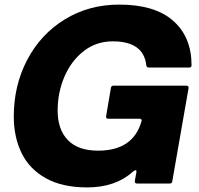

<svg xmlns="http://www.w3.org/2000/svg" viewBox="-20 -799 867 836"><path d="M40 -292Q40 -427 98.5 -538.5Q157 -650 262 -714.5Q367 -779 499 -779Q654 -779 734 -708.5Q814 -638 814 -515Q814 -505 804 -505H628Q618 -505 617 -515Q605 -619 471 -619Q399 -619 344.5 -576.5Q290 -534 260.5 -465Q231 -396 231 -318Q231 -235 275.5 -189Q320 -143 407 -143Q560 -143 596 -271L597 -274Q597 -282 587 -282H451Q446 -282 443.5 -285Q441 -288 442 -293L463 -417Q465 -426 474 -426H792Q797 -426 799.5 -423Q802 -420 801 -415L730 -9Q729 0 719 0H576Q571 0 568.5 -3Q566 -6 567 -11L574 -50V-53Q574 -58 570 -58Q567 -58 558 -51Q483 17 359 17Q251 17 179.5 -23Q108 -63 74 -132.5Q40 -202 40 -292Z"/></svg>

Font: Open Sauce Two Black Italic
Style: Regular
Weight: 900
Italic angle: -10°
Designer: Alfredo Marco Pradil
Foundry: Creative Sauce Fz LLC
Version: Version 1.477